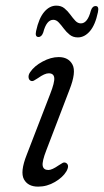

<svg xmlns="http://www.w3.org/2000/svg" viewBox="-20 -670 377 698"><path d="M156 -52Q169 -52 193.5 -69Q201.5 -74.5 207.8 -77.8Q214 -81 220.5 -77.5Q234 -69 221 -46.5Q208.5 -25.5 179.8 -8.5Q151 8.5 118.5 8.5Q81.5 8.5 67 -18.2Q52.5 -45 77 -107L162.5 -328.5Q179 -370.5 177.2 -387Q175.5 -403.5 157 -403.5Q142.5 -403.5 118 -386Q110 -380.5 103.2 -377Q96.5 -373.5 90.5 -377Q84.5 -380.5 83.8 -389.2Q83 -398 89.5 -407.5Q104.5 -430 134.8 -446.2Q165 -462.5 193.5 -462.5Q229 -462.5 243.5 -435.2Q258 -408 232.5 -343.5L148.5 -124Q132.5 -83 135.2 -67.5Q138 -52 156 -52ZM263 -534Q245.4 -534 233.3 -543.8Q221.2 -553.5 212 -566Q202.8 -578.5 193.7 -588.2Q184.7 -598 173.7 -598Q149.1 -598 137.2 -552Q131.4 -535.5 119.9 -535.5Q106.4 -535.5 111.3 -557.5Q121.2 -603.5 140.6 -626.5Q160.1 -649.5 184.7 -649.5Q202.4 -649.5 214.2 -639.8Q226.1 -630 235.4 -617.2Q244.6 -604.5 253.6 -594.8Q262.6 -585 274.1 -585Q298.3 -585 310.2 -631Q315.5 -648 327.8 -648Q340.9 -648 336 -625.5Q326.2 -579 306.7 -556.5Q287.2 -534 263 -534Z"/></svg>

Font: Fraunces 9pt SuperSoft Light
Style: Italic
Weight: 300
Italic angle: -16°
Version: Version 1.000;[b76b70a41]